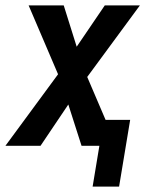

<svg xmlns="http://www.w3.org/2000/svg" viewBox="-32 -540 552 711"><path d="M311 151 336 0H270L221 -153L118 0H-12L183 -265L74 -520H204L252 -367L356 -520H486L291 -255L359 -96H450L409 151Z"/></svg>

Font: Iosevka
Style: Bold Italic
Weight: 700
Italic angle: -9°
Monospace: yes
Designer: Belleve Invis
Foundry: Belleve Invis
Version: Version 32.5.0; ttfautohint (v1.8.4)